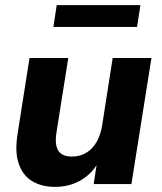

<svg xmlns="http://www.w3.org/2000/svg" viewBox="-20 -717 630 748"><path d="M194 11Q142 11 105 -11.5Q68 -34 52.5 -80.5Q37 -127 49 -199L95 -491H246L200 -201Q195 -170 199.5 -149Q204 -128 219 -117.5Q234 -107 260 -107Q291 -107 315.5 -121.5Q340 -136 356 -163.5Q372 -191 378 -229L419 -491H570L492 0H345L359 -92H367Q342 -43 297 -16Q252 11 194 11ZM188 -612 201 -697H527L514 -612Z"/></svg>

Font: Nunito Sans 12pt ExtraBold
Style: Italic
Weight: 800
Italic angle: -9°
Designer: Vernon Adams
Foundry: Vernon Adams
Version: Version 3.101;gftools[0.9.27]